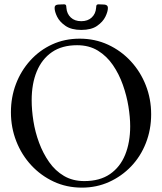

<svg xmlns="http://www.w3.org/2000/svg" viewBox="-20 -848 742 879"><path d="M345 -671Q415 -671 474.5 -643.5Q534 -616 578.5 -568Q623 -520 647.5 -457.5Q672 -395 672 -325Q672 -255 648 -193.5Q624 -132 580.5 -86.5Q537 -41 479.5 -15Q422 11 355 11Q285 11 226 -16.5Q167 -44 123 -91.5Q79 -139 54.5 -201.5Q30 -264 30 -334Q30 -403 53 -463.5Q76 -524 118.5 -571Q161 -618 218.5 -644.5Q276 -671 345 -671ZM333 -641Q264 -641 218 -609.5Q172 -578 148.5 -521.5Q125 -465 125 -389Q125 -344 133 -293.5Q141 -243 159 -194.5Q177 -146 205 -106Q233 -66 273 -42.5Q313 -19 366 -19Q437 -19 483.5 -51Q530 -83 553 -139.5Q576 -196 576 -270Q576 -311 568 -360.5Q560 -410 542.5 -459.5Q525 -509 497 -550Q469 -591 428.5 -616Q388 -641 333 -641ZM352 -711Q307 -711 280 -729.5Q253 -748 241.5 -771.5Q230 -795 230 -812Q230 -819 233.5 -822.5Q237 -826 245 -827Q248 -827 255 -827.5Q262 -828 267 -828Q277 -829 280.5 -826Q284 -823 284 -812Q286 -785 304 -768Q322 -751 352 -751Q382 -751 400 -768Q418 -785 420 -812Q420 -823 423.5 -826Q427 -829 437 -828Q442 -828 449 -827.5Q456 -827 459 -827Q474 -825 474 -812Q474 -795 462.5 -771.5Q451 -748 424.5 -729.5Q398 -711 352 -711Z"/></svg>

Font: Young Serif Light
Style: Regular
Weight: 300
Designer: Bastien Sozeau
Foundry: NBR — Bastien Sozeau
Version: Version 5.001